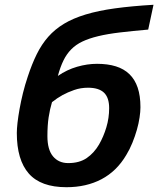

<svg xmlns="http://www.w3.org/2000/svg" viewBox="-20 -762 657 797"><path d="M220.2 -446.8Q257.8 -472.7 300 -484.9Q342.3 -497.1 382.8 -497.1Q427.2 -497.1 460.9 -486.6Q494.6 -476.1 517.3 -454.1Q540 -432.1 551.5 -398.2Q563 -364.3 563 -316.9Q563 -298.3 559.3 -273.9Q555.7 -249.5 548.1 -222.9Q540.5 -196.3 529.5 -169.2Q518.6 -142.1 503.9 -118.2Q464.4 -51.3 401.4 -18.1Q338.4 15.1 255.9 15.1Q149.4 15.1 99.6 -41.5Q49.8 -98.1 49.8 -210Q49.8 -226.6 52.7 -252.7Q55.7 -278.8 61.3 -310.1Q66.9 -341.3 75.4 -376Q84 -410.6 95.2 -443.8Q112.3 -496.1 132.6 -537.1Q152.8 -578.1 180.4 -609.4Q208 -640.6 245.6 -663.3Q283.2 -686 335.7 -701.9Q388.2 -717.8 457.3 -727.3Q526.4 -736.8 617.2 -742.2L595.2 -639.2Q528.3 -633.3 477.1 -627.2Q425.8 -621.1 387.5 -611.8Q349.1 -602.5 322 -589.6Q294.9 -576.7 275.6 -557.1Q256.3 -537.6 243.2 -510.5Q230 -483.4 220.2 -446.8ZM195.8 -337.9Q187 -308.6 181.9 -275.1Q176.8 -241.7 176.8 -196.8Q176.8 -140.6 200.2 -112.8Q223.6 -85 263.2 -85Q309.6 -85 340.1 -106Q370.6 -127 391.1 -162.1Q409.7 -194.3 421.4 -233.2Q433.1 -272 433.1 -313Q433.1 -356.9 411.6 -377.4Q390.1 -397.9 345.2 -397.9Q314.9 -397.9 287.8 -388.4Q260.7 -378.9 240.2 -367.7Q216.3 -354.5 195.8 -337.9Z"/></svg>

Font: Lorenzo Sans
Style: Bold Italic
Weight: 700
Italic angle: -12°
Foundry: Intel Corporation
Version: Version 1.00; ttfautohint (v1.5)